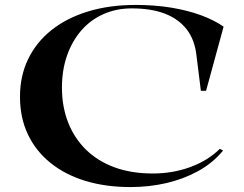

<svg xmlns="http://www.w3.org/2000/svg" viewBox="-20 -743 987 778"><path d="M884 -133Q842 -82 782.5 -49.5Q723 -17 653.5 -1Q584 15 509 15Q408 15 326 -10Q244 -35 184.5 -83Q125 -131 93 -198.5Q61 -266 61 -351Q61 -435 94 -503.5Q127 -572 188.5 -621Q250 -670 336.5 -696.5Q423 -723 530 -723Q607 -723 674 -712Q741 -701 795 -681Q849 -661 886 -635L815 -375H794L776 -519Q769 -582 736.5 -624Q704 -666 648.5 -687.5Q593 -709 514 -709Q451 -709 398.5 -685.5Q346 -662 309 -619Q272 -576 251.5 -517.5Q231 -459 231 -388Q231 -311 256 -247Q281 -183 328.5 -136.5Q376 -90 444 -65Q512 -40 599 -40Q680 -40 751 -66Q822 -92 871 -140Z"/></svg>

Font: Kalnia SemiExpanded
Style: Regular
Weight: 400
Width: 6
Designer: Frida Medrano
Foundry: Frida Medrano
Version: Version 1.105